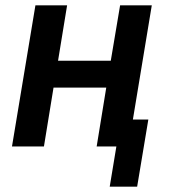

<svg xmlns="http://www.w3.org/2000/svg" viewBox="-20 -550 640 721"><path d="M392 151 417 0H343L379 -221H181L145 0H25L113 -530H232L198 -322H396L431 -530H550L479 -101H537L495 151Z"/></svg>

Font: Iosevka Curly Extended Oblique
Style: Bold
Weight: 700
Width: 7
Italic angle: -9°
Monospace: yes
Designer: Belleve Invis
Foundry: Belleve Invis
Version: Version 11.1.0; ttfautohint (v1.8.3)